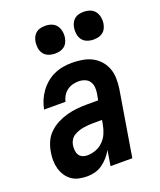

<svg xmlns="http://www.w3.org/2000/svg" viewBox="-141 -840 781 936"><g transform="rotate(-20 250.0 -372.0)"><path d="M150 8Q128 8 107 3.5Q86 -1 69.5 -12.5Q53 -24 41.5 -41.5Q30 -59 24.5 -79Q19 -99 18.5 -121Q18 -143 22 -164Q26 -190 37 -215Q48 -240 68 -259Q88 -278 112.5 -290.5Q137 -303 163 -310Q189 -317 214.5 -319.5Q240 -322 266 -322H325L331 -355Q334 -371 332.5 -387.5Q331 -404 322.5 -417Q314 -430 298.5 -436Q283 -442 267 -442Q251 -442 235.5 -438Q220 -434 206.5 -424Q193 -414 184.5 -399.5Q176 -385 173 -370H62Q66 -393 75.5 -415.5Q85 -438 99.5 -458Q114 -478 133 -494Q152 -510 174.5 -520Q197 -530 220.5 -534Q244 -538 267 -538Q294 -538 320.5 -533.5Q347 -529 369.5 -517.5Q392 -506 409 -487Q426 -468 435 -444Q444 -420 444.5 -393Q445 -366 441 -339L385 0H272L285 -80Q275 -61 260.5 -44.5Q246 -28 228.5 -15.5Q211 -3 190.5 2.5Q170 8 150 8ZM184 -88Q206 -88 228 -96Q250 -104 267 -121Q284 -138 293 -159.5Q302 -181 306 -203L310 -226H266Q253 -226 240 -225Q227 -224 214 -222Q201 -220 188 -215.5Q175 -211 163.5 -204Q152 -197 144.5 -185Q137 -173 135 -160Q133 -147 134 -133.5Q135 -120 141 -109.5Q147 -99 158.5 -93.5Q170 -88 184 -88ZM406 -608Q389 -608 373 -614Q357 -620 347.5 -633Q338 -646 335.5 -663Q333 -680 336 -697Q338 -709 344 -720.5Q350 -732 360 -739.5Q370 -747 382 -749.5Q394 -752 406 -752Q424 -752 439.5 -746Q455 -740 464.5 -727Q474 -714 477 -697Q480 -680 477 -663Q475 -651 469 -639.5Q463 -628 452.5 -620.5Q442 -613 430 -610.5Q418 -608 406 -608ZM206 -608Q189 -608 173 -614Q157 -620 147.5 -633Q138 -646 135.5 -663Q133 -680 136 -697Q138 -709 144 -720.5Q150 -732 160 -739.5Q170 -747 182 -749.5Q194 -752 206 -752Q224 -752 239.5 -746Q255 -740 264.5 -727Q274 -714 277 -697Q280 -680 277 -663Q275 -651 269 -639.5Q263 -628 252.5 -620.5Q242 -613 230 -610.5Q218 -608 206 -608Z"/></g></svg>

Font: Iosevka Curly Oblique
Style: Bold
Weight: 700
Italic angle: -9°
Monospace: yes
Designer: Belleve Invis
Foundry: Belleve Invis
Version: Version 11.1.0; ttfautohint (v1.8.3)